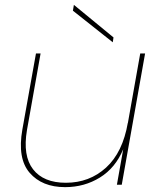

<svg xmlns="http://www.w3.org/2000/svg" viewBox="-20 -760 654 790"><path d="M577 -540 481 0H461L487 -146Q455 -69 391 -29.5Q327 10 248 10Q153 10 102 -49Q51 -108 72 -227L128 -540H147L91 -225Q73 -119 116 -63.5Q159 -8 251 -8Q348 -8 416.5 -70.5Q485 -133 506 -255V-253L557 -540ZM280 -716 284 -740 447 -606 444 -586Z"/></svg>

Font: Poppins Thin
Style: Italic
Weight: 250
Italic angle: -10°
Designer: Ninad Kale (Devanagari), Jonny Pinhorn (Latin)
Foundry: Indian Type Foundry
Version: Version 3.200;PS 1.000;hotconv 16.6.54;makeotf.lib2.5.65590